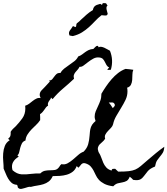

<svg xmlns="http://www.w3.org/2000/svg" viewBox="-90 -1208 1092 1252"><path d="M981.4 -251Q979.5 -224.6 971.2 -211.4Q962.9 -198.2 953.6 -187.5Q944.3 -176.8 935.1 -163.1Q925.8 -149.4 920.9 -122.1Q888.7 -109.4 874 -92.3Q859.4 -75.2 849.1 -60.5Q838.9 -45.9 824.7 -38.1Q810.5 -30.3 778.3 -35.2Q773.4 -41 768.1 -45.9Q762.7 -50.8 755.9 -55.7Q748 -35.2 735.8 -28.3Q723.6 -21.5 709 -19Q694.3 -16.6 678.7 -12.7Q663.1 -8.8 648.4 6.8Q611.3 2 589.4 -9.8Q567.4 -21.5 554.7 -35.6Q542 -49.8 534.7 -65.9Q527.3 -82 519.5 -96.7Q511.7 -111.3 500.5 -123.5Q489.3 -135.7 467.8 -142.6Q458 -145.5 451.7 -143.6Q445.3 -141.6 440.4 -136.7Q435.5 -131.8 431.2 -125.5Q426.8 -119.1 420.9 -114.3L410.2 -125Q401.4 -101.6 384.3 -88.4Q367.2 -75.2 345.2 -68.8Q323.2 -62.5 299.3 -61Q275.4 -59.6 253.9 -59.6Q243.2 -36.1 227.5 -24.4Q211.9 -12.7 192.9 -6.8Q173.8 -1 153.3 2Q132.8 4.9 111.3 10.7Q102.5 8.8 92.3 11.7Q82 14.6 71.8 18.1Q61.5 21.5 51.3 23.4Q41 25.4 34.2 21.5Q25.4 16.6 25.4 9.8Q25.4 2.9 20.5 -2.9H18.6Q-2 -4.9 -14.6 -16.1Q-27.3 -27.3 -36.6 -43Q-45.9 -58.6 -52.7 -76.2Q-59.6 -93.8 -66.4 -108.4Q-66.4 -129.9 -68.8 -155.8Q-71.3 -181.6 -69.3 -207.5Q-67.4 -233.4 -58.6 -255.9Q-49.8 -278.3 -29.3 -292L-26.4 -293.9L-37.1 -302.7Q-24.4 -313.5 -22 -323.7Q-19.5 -334 -20.5 -348.6Q-13.7 -359.4 -5.4 -367.7Q2.9 -376 11.7 -383.8Q36.1 -409.2 55.7 -436.5Q75.2 -463.9 75.2 -501Q75.2 -505.9 74.7 -509.8Q74.2 -513.7 74.2 -518.6Q87.9 -522.5 100.1 -531.7Q112.3 -541 124 -550.3Q135.7 -559.6 148.4 -565.4Q161.1 -571.3 174.8 -568.4Q172.9 -574.2 170.9 -579.1Q168.9 -584 168.9 -589.8Q168.9 -606.4 181.2 -619.1Q193.4 -631.8 203.1 -641.6Q210.9 -649.4 220.7 -660.6Q230.5 -671.9 235.4 -676.8L229.5 -682.6Q244.1 -683.6 251 -691.9Q257.8 -700.2 264.2 -709Q270.5 -717.8 278.3 -725.1Q286.1 -732.4 301.8 -732.4H304.7Q312.5 -748 328.1 -760.3Q343.8 -772.5 360.8 -784.2Q377.9 -795.9 394.5 -808.6Q411.1 -821.3 419.9 -839.8Q434.6 -844.7 445.3 -853Q456.1 -861.3 466.3 -868.7Q476.6 -876 488.8 -881.8Q501 -887.7 518.6 -888.7Q523.4 -893.6 531.2 -901.4Q539.1 -909.2 543.9 -909.2Q548.8 -909.2 550.3 -905.8Q551.8 -902.3 553.7 -899.4Q559.6 -904.3 569.8 -902.8Q580.1 -901.4 590.8 -896.5Q601.6 -891.6 611.3 -885.7Q621.1 -879.9 627 -877Q651.4 -816.4 632.8 -752.9Q627.9 -752.9 622.1 -752.4Q616.2 -752 610.4 -752Q610.4 -755.9 615.2 -760.7Q620.1 -765.6 622.1 -767.6Q610.4 -773.4 604.5 -783.7Q598.6 -793.9 593.8 -804.2Q588.9 -814.5 581.5 -822.8Q574.2 -831.1 558.6 -833Q537.1 -835.9 518.6 -825.7Q500 -815.4 484.4 -803.2Q468.8 -791 455.1 -780.8Q441.4 -770.5 428.7 -772.5Q422.9 -760.7 415.5 -752.9Q408.2 -745.1 401.9 -737.3Q395.5 -729.5 392.1 -719.7Q388.7 -710 392.6 -694.3Q357.4 -661.1 320.8 -630.4Q284.2 -599.6 252.9 -561.5L242.2 -572.3Q242.2 -565.4 237.8 -560.1Q233.4 -554.7 229.5 -548.8Q225.6 -543 223.1 -535.6Q220.7 -528.3 223.6 -519.5Q215.8 -514.6 210.4 -508.3Q205.1 -502 200.2 -494.1Q194.3 -485.4 188 -478Q181.6 -470.7 171.9 -463.9L170.9 -462.9Q171.9 -453.1 171.9 -444.3Q171.9 -435.5 171.9 -424.8Q161.1 -408.2 145.5 -393.6Q129.9 -378.9 115.2 -363.8Q100.6 -348.6 89.4 -331.1Q78.1 -313.5 76.2 -292Q59.6 -286.1 52.7 -272.5Q45.9 -258.8 42 -244.1Q38.1 -229.5 35.2 -215.8Q32.2 -202.1 23.4 -195.3L32.2 -186.5Q6.8 -171.9 -4.9 -150.4Q-16.6 -128.9 -8.8 -99.6L-7.8 -98.6V-97.7Q20.5 -73.2 49.8 -71.3Q79.1 -69.3 113.3 -74.2Q128.9 -76.2 143.1 -76.7Q157.2 -77.1 170.9 -77.1H172.9Q186.5 -90.8 202.1 -94.2Q217.8 -97.7 236.3 -97.7Q252 -97.7 266.6 -99.6Q281.2 -101.6 292 -114.3Q295.9 -118.2 297.9 -122.1Q299.8 -126 302.7 -129.9Q304.7 -131.8 306.6 -133.8Q308.6 -135.7 310.5 -137.7Q332 -132.8 350.6 -143.1Q369.1 -153.3 386.2 -168Q403.3 -182.6 420.4 -197.8Q437.5 -212.9 455.1 -218.8Q477.5 -241.2 484.9 -267.6Q492.2 -293.9 494.1 -323.2Q495.1 -337.9 496.6 -350.6Q498 -363.3 501.5 -374.5Q504.9 -385.7 511.7 -396Q518.6 -406.2 531.2 -417L533.2 -418.9Q531.2 -426.8 529.3 -432.6Q527.3 -438.5 527.3 -447.3Q527.3 -465.8 534.2 -482.4Q541 -499 549.3 -516.1Q557.6 -533.2 564.5 -552.7Q571.3 -572.3 571.3 -596.7Q585 -620.1 601.6 -644.5Q618.2 -668.9 637.7 -691.4Q657.2 -713.9 679.7 -731.4Q702.1 -749 728.5 -758.8Q741.2 -757.8 754.4 -756.3Q767.6 -754.9 779.3 -752.9Q773.4 -739.3 773.4 -721.2Q773.4 -703.1 772 -686Q770.5 -668.9 763.7 -655.3Q756.8 -641.6 738.3 -635.7Q740.2 -632.8 740.7 -624.5Q741.2 -616.2 741.2 -612.3Q741.2 -583 728.5 -556.6Q715.8 -530.3 699.7 -504.4Q683.6 -478.5 668.5 -452.1Q653.3 -425.8 647.5 -398.4Q644.5 -385.7 634.3 -375Q624 -364.3 613.8 -353.5Q603.5 -342.8 597.2 -330.6Q590.8 -318.4 595.7 -303.7Q587.9 -291 577.6 -282.7Q567.4 -274.4 559.6 -266.1Q551.8 -257.8 548.8 -246.1Q545.9 -234.4 552.7 -215.8H553.7V-214.8Q564.5 -198.2 570.3 -180.7Q576.2 -163.1 583.5 -146.5Q590.8 -129.9 603 -116.2Q615.2 -102.5 637.7 -95.7Q639.6 -106.4 646.5 -106.9Q653.3 -107.4 661.1 -107.4Q666 -102.5 670.9 -98.1Q675.8 -93.8 680.7 -88.9Q723.6 -88.9 749 -91.8Q774.4 -94.7 792.5 -102.5Q810.5 -110.4 828.1 -125.5Q845.7 -140.6 874 -165Q900.4 -187.5 926.8 -209.5Q953.1 -231.4 981.4 -251ZM657.2 -529.3Q652.3 -540 640.6 -540Q628.9 -540 619.1 -539.1Q627 -531.2 633.3 -521.5Q639.6 -511.7 645.5 -502.9Q650.4 -507.8 655.8 -514.6Q661.1 -521.5 657.2 -529.3ZM612.3 -1118.2Q609.4 -1107.4 600.6 -1106.9Q591.8 -1106.4 578.1 -1108.4H571.3Q548.8 -1090.8 529.8 -1070.3Q510.7 -1049.8 490.2 -1031.2Q469.7 -1012.7 444.8 -997.1Q419.9 -981.4 384.8 -972.7L363.3 -976.6Q358.4 -988.3 359.9 -995.6Q361.3 -1002.9 365.7 -1009.3Q370.1 -1015.6 375.5 -1022.5Q380.9 -1029.3 385.7 -1038.1Q388.7 -1036.1 394.5 -1034.2Q400.4 -1032.2 402.3 -1031.2Q408.2 -1036.1 407.7 -1045.4Q407.2 -1054.7 417 -1060.5Q422.9 -1064.5 427.2 -1068.8Q431.6 -1073.2 436.5 -1078.1Q455.1 -1095.7 474.1 -1112.3Q493.2 -1128.9 515.6 -1142.6Q518.6 -1159.2 528.3 -1168Q538.1 -1176.8 559.6 -1181.6Q561.5 -1181.6 562.5 -1182.1Q563.5 -1182.6 564.5 -1182.6L575.2 -1175.8Q577.1 -1186.5 583 -1187.5Q588.9 -1188.5 601.6 -1186.5L611.3 -1170.9Q605.5 -1168 604.5 -1161.1Q603.5 -1154.3 605 -1146.5Q606.4 -1138.7 608.9 -1130.9Q611.3 -1123 612.3 -1118.2Z"/></svg>

Font: Homemade Apple
Style: Regular
Weight: 400
Version: Version 1.001